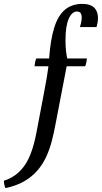

<svg xmlns="http://www.w3.org/2000/svg" viewBox="-125 -740 523 985"><path d="M298 -720Q351 -720 368.5 -687Q386 -654 370 -601H285Q297 -639 293.5 -660Q290 -681 270 -681Q244 -681 227.5 -643.5Q211 -606 211 -534Q211 -503 213.5 -480Q216 -457 220 -440L217 -400L160 -104Q152 -60 141 -17.5Q130 25 112.5 63.5Q95 102 67.5 134Q40 166 0 189.5Q-40 213 -97 225Q-100 219 -102.5 208.5Q-105 198 -105 187Q-42 168 -1 112Q40 56 62 -60L100 -260Q106 -292 115 -342.5Q124 -393 127 -440Q134 -537 153.5 -599Q173 -661 208.5 -690.5Q244 -720 298 -720ZM312 -400H52Q53 -408 55 -419.5Q57 -431 61 -440H321Q320 -432 318 -420.5Q316 -409 312 -400Z"/></svg>

Font: Poltawski Nowy
Style: Italic
Weight: 400
Italic angle: -12°
Designer: Adam Pótawski, Mateusz Machalski, Borys Kosmynka, Ania Wieluska
Foundry: Capitalics.wtf
Version: Version 1.001;gftools[0.9.25]